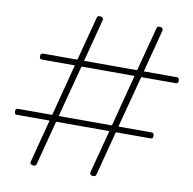

<svg xmlns="http://www.w3.org/2000/svg" viewBox="-96 -992 1116 1108"><g transform="rotate(10 462.5 -437.5)"><path d="M166 20Q149 16 153 1L219 -251H28Q19 -251 16 -255Q13 -259 13 -268Q13 -277 16 -281.5Q19 -286 28 -286H228L307 -590H115Q107 -590 103.5 -594Q100 -598 100 -606Q100 -616 103.5 -620.5Q107 -625 115 -625H316L384 -884Q387 -897 406 -894Q424 -889 420 -875L355 -625H666L734 -884Q737 -897 756 -894Q774 -889 770 -875L705 -625H898Q906 -625 909.5 -620.5Q913 -616 913 -606Q913 -598 909.5 -594Q906 -590 898 -590H696L616 -286H810Q818 -286 821.5 -281.5Q825 -277 825 -268Q825 -259 821.5 -255Q818 -251 810 -251H607L539 10Q535 23 516 20Q507 18 504 13Q501 8 503 1L569 -251H257L189 10Q185 23 166 20ZM266 -286H578L657 -590H346Z"/></g></svg>

Font: Playwrite FR Moderne Thin
Style: Regular
Weight: 250
Version: Version 1.002